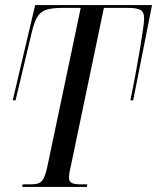

<svg xmlns="http://www.w3.org/2000/svg" viewBox="-20 -734 617 754"><path d="M67 0 69 -10H99Q118 -10 130.5 -14Q143 -18 151 -33Q159 -48 166 -80L297 -703H227Q189 -703 166 -697Q143 -691 129.5 -672Q116 -653 106 -612L41 -340H30L118 -714H577L503 -340H492Q503 -393 512.5 -444.5Q522 -496 529.5 -541Q537 -586 541.5 -617.5Q546 -649 546 -661Q546 -687 531.5 -695Q517 -703 484 -703H388L259 -86Q255 -70 253 -58Q251 -46 251 -36Q251 -20 263 -15Q275 -10 296 -10H323L321 0Z"/></svg>

Font: Noto Serif Display ExtraCondensed
Style: Italic
Weight: 400
Width: 2
Italic angle: -12°
Designer: Monotype Design Team
Foundry: Monotype Imaging Inc.
Version: Version 2.009